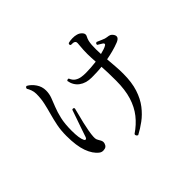

<svg xmlns="http://www.w3.org/2000/svg" viewBox="-163 -1018 1326 1326"><g transform="rotate(-45 500.0 -355.5)"><path d="M515 42Q507 40 503 33Q499 26 502 19Q557 -18 595 -66Q633 -114 653 -179Q673 -244 673 -333Q673 -376 672 -409.5Q671 -443 669 -471Q644 -468 618.5 -467Q593 -466 569 -466Q514 -466 478 -492.5Q442 -519 433 -568Q436 -573 442 -574.5Q448 -576 452 -573Q462 -547 481 -535Q500 -523 522 -520Q544 -517 563 -517Q587 -517 613.5 -519Q640 -521 666 -524Q663 -564 662.5 -601.5Q662 -639 667 -688Q669 -704 667.5 -711.5Q666 -719 658 -723Q653 -726 644.5 -726.5Q636 -727 630 -727Q627 -727 626 -727Q615 -738 626 -747Q642 -752 665.5 -752.5Q689 -753 705 -748Q726 -743 741 -726Q756 -709 745 -690Q731 -665 728.5 -625Q726 -585 729 -536Q749 -541 765.5 -546.5Q782 -552 792 -559Q798 -563 797 -568Q796 -573 791 -577Q785 -581 775 -587Q765 -593 755 -599Q753 -614 767 -616Q780 -611 803 -600.5Q826 -590 839 -589Q859 -587 867.5 -582.5Q876 -578 883 -569Q909 -534 861 -515Q830 -503 798 -494.5Q766 -486 733 -480Q736 -443 739 -405.5Q742 -368 742 -331Q742 -247 722 -185.5Q702 -124 668.5 -81Q635 -38 595 -8.5Q555 21 515 42ZM296 -60Q286 -53 269.5 -52.5Q253 -52 240 -62Q203 -90 181.5 -149Q160 -208 160 -305Q160 -359 169 -403.5Q178 -448 189.5 -489Q201 -530 210 -570.5Q219 -611 219 -657Q219 -678 212 -697Q205 -716 197 -728Q197 -735 201 -739.5Q205 -744 211 -743Q240 -727 261.5 -695.5Q283 -664 283 -626Q283 -594 272 -564.5Q261 -535 247 -500.5Q233 -466 222 -419Q211 -372 211 -305Q211 -230 226 -201Q231 -191 238 -193Q245 -195 248 -204Q258 -234 271 -271.5Q284 -309 296.5 -344.5Q309 -380 317 -404Q331 -411 336 -398Q332 -380 324 -350Q316 -320 308 -286.5Q300 -253 294.5 -221.5Q289 -190 288 -169Q287 -151 290.5 -142Q294 -133 306 -113Q314 -98 310 -83Q306 -68 296 -60Z"/></g></svg>

Font: Zen Old Mincho
Style: Regular
Weight: 400
Designer: Yoshimichi Ohira
Foundry: Positype
Version: Version 1.001